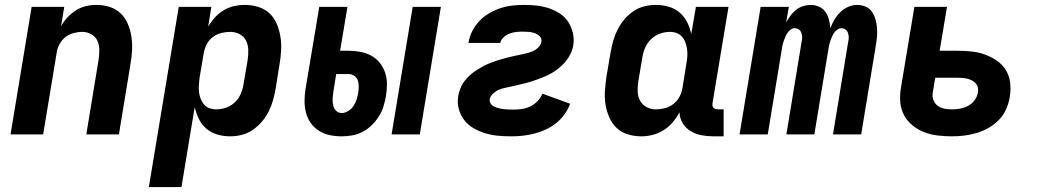

<svg xmlns="http://www.w3.org/2000/svg" viewBox="-20 -548 4240 783"><path d="M23 0 109 -520H242L229 -441Q240 -461 255.5 -477.5Q271 -494 290 -506Q309 -518 330.5 -523Q352 -528 373 -528Q402 -528 428 -519.5Q454 -511 472.5 -493Q491 -475 501.5 -450Q512 -425 516 -398Q520 -371 518.5 -342.5Q517 -314 512 -286L465 0H332L382 -304Q385 -324 385 -344Q385 -364 377.5 -381Q370 -398 353 -408Q336 -418 316 -418Q298 -418 279.5 -413Q261 -408 246 -396Q231 -384 222 -366.5Q213 -349 211 -332L156 0Z M587 215 709 -520H842L829 -440Q841 -460 856.5 -477Q872 -494 892 -506Q912 -518 934 -523Q956 -528 977 -528Q1006 -528 1032.5 -520Q1059 -512 1078.5 -494Q1098 -476 1108.5 -451Q1119 -426 1123.5 -399Q1128 -372 1126.5 -343.5Q1125 -315 1120 -286L1104 -186Q1100 -163 1093.5 -139.5Q1087 -116 1076 -94Q1065 -72 1048.5 -52.5Q1032 -33 1011 -18.5Q990 -4 966 2Q942 8 919 8Q891 8 866 0.5Q841 -7 821.5 -23.5Q802 -40 791 -63Q780 -86 774 -111L720 215ZM862 -102Q882 -102 902 -109Q922 -116 937.5 -130.5Q953 -145 961.5 -164.5Q970 -184 973 -204L990 -304Q993 -324 992.5 -344.5Q992 -365 983.5 -382Q975 -399 957.5 -408.5Q940 -418 920 -418Q902 -418 883 -413.5Q864 -409 848 -397Q832 -385 823 -367.5Q814 -350 811 -332L794 -232Q792 -217 791 -202Q790 -187 791.5 -173Q793 -159 798 -146Q803 -133 811.5 -122.5Q820 -112 833.5 -107Q847 -102 862 -102Z M1577 0 1663 -520H1778L1692 0ZM1373 8Q1348 8 1324.5 3Q1301 -2 1281 -14.5Q1261 -27 1247.5 -46Q1234 -65 1228 -88Q1222 -111 1222 -136Q1222 -161 1226 -185L1282 -520H1397L1367 -341H1402Q1426 -341 1450 -336.5Q1474 -332 1494 -321Q1514 -310 1528.5 -292Q1543 -274 1550.5 -252Q1558 -230 1558 -205Q1558 -180 1554 -156Q1550 -134 1543.5 -113Q1537 -92 1524.5 -72.5Q1512 -53 1495.5 -37Q1479 -21 1459 -10.5Q1439 0 1417 4Q1395 8 1373 8ZM1374 -87Q1387 -87 1400.5 -95.5Q1414 -104 1422 -116.5Q1430 -129 1434.5 -143Q1439 -157 1441 -171Q1443 -183 1443 -196Q1443 -209 1439 -220.5Q1435 -232 1424.5 -239Q1414 -246 1401 -246H1351L1339 -170Q1337 -157 1336.5 -143.5Q1336 -130 1339 -117.5Q1342 -105 1351 -96Q1360 -87 1374 -87Z M2065 8Q2037 8 2010.5 5.5Q1984 3 1959 -4.5Q1934 -12 1911.5 -25Q1889 -38 1873.5 -58Q1858 -78 1851 -103.5Q1844 -129 1849 -157Q1851 -169 1855.5 -182Q1860 -195 1867 -206.5Q1874 -218 1883.5 -228.5Q1893 -239 1903.5 -247.5Q1914 -256 1926 -263.5Q1938 -271 1950 -277.5Q1962 -284 1974 -289Q1986 -294 1999 -298.5Q2012 -303 2025 -306.5Q2038 -310 2050.5 -313.5Q2063 -317 2076 -319.5Q2089 -322 2102 -325Q2115 -328 2128 -331Q2141 -334 2153.5 -339.5Q2166 -345 2176 -355.5Q2186 -366 2188 -378Q2190 -391 2181 -400Q2172 -409 2160.5 -413Q2149 -417 2136 -418Q2123 -419 2110 -419Q2097 -419 2084 -417.5Q2071 -416 2058 -411Q2045 -406 2034 -396Q2023 -386 2020 -373H1890L1891 -376Q1895 -400 1907 -423Q1919 -446 1937 -464.5Q1955 -483 1977.5 -495.5Q2000 -508 2023.5 -515.5Q2047 -523 2071 -525.5Q2095 -528 2119 -528Q2145 -528 2170.5 -525Q2196 -522 2219.5 -514Q2243 -506 2263.5 -492.5Q2284 -479 2297 -459Q2310 -439 2316 -414.5Q2322 -390 2318 -364Q2316 -351 2311 -338.5Q2306 -326 2299 -314.5Q2292 -303 2282.5 -292.5Q2273 -282 2262.5 -273Q2252 -264 2240.5 -256.5Q2229 -249 2217 -243Q2205 -237 2192 -232Q2179 -227 2167 -222.5Q2155 -218 2141.5 -214Q2128 -210 2115.5 -207Q2103 -204 2090 -201Q2077 -198 2064 -195Q2051 -192 2038.5 -189.5Q2026 -187 2013.5 -181.5Q2001 -176 1990.5 -166Q1980 -156 1977 -143Q1976 -133 1981.5 -125Q1987 -117 1996 -113Q2005 -109 2014.5 -106.5Q2024 -104 2034 -103Q2044 -102 2054 -101.5Q2064 -101 2074 -101Q2091 -101 2108.5 -103.5Q2126 -106 2142.5 -114Q2159 -122 2172 -135.5Q2185 -149 2192 -166L2305 -125Q2297 -102 2282 -81.5Q2267 -61 2247.5 -45.5Q2228 -30 2205 -19.5Q2182 -9 2158.5 -3Q2135 3 2111.5 5.5Q2088 8 2065 8Z M2596 8Q2567 8 2540.5 0Q2514 -8 2495 -26Q2476 -44 2465 -69Q2454 -94 2449.5 -121Q2445 -148 2447 -176.5Q2449 -205 2453 -234L2470 -334Q2474 -357 2480.5 -380.5Q2487 -404 2498 -426Q2509 -448 2525 -467.5Q2541 -487 2562 -501.5Q2583 -516 2607 -522Q2631 -528 2654 -528Q2682 -528 2707.5 -520.5Q2733 -513 2752 -496.5Q2771 -480 2782.5 -457Q2794 -434 2799 -409L2818 -520H2951L2886 -129Q2885 -123 2885.5 -118Q2886 -113 2889.5 -109Q2893 -105 2898 -103.5Q2903 -102 2909 -102H2931V8H2890Q2865 8 2841 3.5Q2817 -1 2797 -13Q2777 -25 2764.5 -45Q2752 -65 2751 -90Q2739 -68 2723 -49Q2707 -30 2686 -17Q2665 -4 2642 2Q2619 8 2596 8ZM2654 -102Q2672 -102 2690.5 -106.5Q2709 -111 2725 -123Q2741 -135 2750.5 -152.5Q2760 -170 2763 -188L2779 -288Q2782 -303 2783 -318Q2784 -333 2782 -347Q2780 -361 2775.5 -374Q2771 -387 2762 -397.5Q2753 -408 2740 -413Q2727 -418 2712 -418Q2692 -418 2672 -411Q2652 -404 2636.5 -389.5Q2621 -375 2612 -355.5Q2603 -336 2600 -316L2583 -216Q2580 -196 2580.5 -175.5Q2581 -155 2590 -138Q2599 -121 2616.5 -111.5Q2634 -102 2654 -102Z M2996 0 3082 -520H3197L3186 -457Q3194 -471 3204 -484.5Q3214 -498 3226.5 -508Q3239 -518 3255 -523Q3271 -528 3286 -528Q3304 -528 3320.5 -520.5Q3337 -513 3346.5 -499Q3356 -485 3360.5 -468Q3365 -451 3366 -433Q3373 -451 3383 -468Q3393 -485 3407.5 -499Q3422 -513 3440 -520.5Q3458 -528 3476 -528Q3494 -528 3510 -521Q3526 -514 3535.5 -500.5Q3545 -487 3550 -470Q3555 -453 3556.5 -435.5Q3558 -418 3556.5 -400Q3555 -382 3552 -364L3492 0H3377L3440 -383Q3442 -392 3441 -400.5Q3440 -409 3437 -416.5Q3434 -424 3427 -428.5Q3420 -433 3411 -433Q3403 -433 3395 -427.5Q3387 -422 3381.5 -414Q3376 -406 3372.5 -397.5Q3369 -389 3366 -380.5Q3363 -372 3361 -363Q3359 -354 3358 -345L3301 0H3187L3250 -383Q3252 -392 3251 -400.5Q3250 -409 3247 -416.5Q3244 -424 3237 -428.5Q3230 -433 3221 -433Q3212 -433 3204.5 -427.5Q3197 -422 3191.5 -414Q3186 -406 3182.5 -397.5Q3179 -389 3176 -380.5Q3173 -372 3171 -363Q3169 -354 3168 -345L3111 0Z M3861 8Q3832 8 3803.5 4.5Q3775 1 3749 -9Q3723 -19 3701.5 -36.5Q3680 -54 3667 -78Q3654 -102 3651.5 -131Q3649 -160 3654 -189L3709 -520H3842L3812 -341H3885Q3914 -341 3942.5 -338Q3971 -335 3997 -325.5Q4023 -316 4045.5 -300.5Q4068 -285 4082 -262Q4096 -239 4099.5 -210.5Q4103 -182 4098 -153Q4094 -128 4083.5 -103.5Q4073 -79 4054 -59.5Q4035 -40 4011.5 -26.5Q3988 -13 3962.5 -5.5Q3937 2 3911.5 5Q3886 8 3861 8ZM3862 -102Q3878 -102 3895 -105Q3912 -108 3927.5 -116Q3943 -124 3954 -138.5Q3965 -153 3968 -170Q3970 -180 3968 -190Q3966 -200 3959.5 -207.5Q3953 -215 3944.5 -219.5Q3936 -224 3926.5 -226.5Q3917 -229 3906.5 -230Q3896 -231 3886 -231H3794L3784 -171Q3781 -155 3786.5 -140.5Q3792 -126 3803.5 -117Q3815 -108 3830.5 -105Q3846 -102 3862 -102Z"/></svg>

Font: Iosevka Extrabold Extended
Style: Italic
Weight: 800
Width: 7
Italic angle: -9°
Monospace: yes
Designer: Belleve Invis
Foundry: Belleve Invis
Version: Version 32.5.0; ttfautohint (v1.8.4)